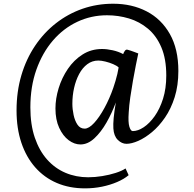

<svg xmlns="http://www.w3.org/2000/svg" viewBox="-20 -782 1065 1056"><path d="M71 -174.5Q71 -278 97.5 -367.8Q124 -457.5 172.8 -530Q221.5 -602.5 287.8 -654.2Q354 -706 433.8 -733.8Q513.5 -761.5 602.5 -761.5Q705.5 -761.5 786.5 -719.5Q867.5 -677.5 914.2 -595Q961 -512.5 961 -391.5Q961 -312 940.8 -247.8Q920.5 -183.5 887.5 -135.5Q854.5 -87.5 816 -55.5Q777.5 -23.5 740.5 -7.2Q703.5 9 675.5 9Q650 9 628 -12.5Q606 -34 603.5 -76Q602 -98 605.2 -133Q608.5 -168 617 -218.5Q596 -161 565.8 -108Q535.5 -55 499 -21.2Q462.5 12.5 422.5 12.5Q389 12.5 357.5 -11Q326 -34.5 305.5 -79Q285 -123.5 285 -185.5Q285 -239.5 302.5 -296.8Q320 -354 353.2 -403Q386.5 -452 434 -482.2Q481.5 -512.5 541.5 -512.5Q568 -512.5 599.8 -505.5Q631.5 -498.5 657.5 -484.5Q660.5 -494 666.8 -502.5Q673 -511 681.5 -508.5Q690.5 -506.5 699.5 -503.2Q708.5 -500 718.8 -496.2Q729 -492.5 740.5 -488Q735 -463 727.2 -423.5Q719.5 -384 711.2 -338Q703 -292 696.5 -246.5Q690 -201 688 -164Q684 -109.5 691.5 -85.2Q699 -61 710 -61Q738.5 -61 770.5 -82.2Q802.5 -103.5 830.8 -143.2Q859 -183 876.8 -239.2Q894.5 -295.5 894.5 -366.5Q894.5 -458 867.5 -521.5Q840.5 -585 794 -624Q747.5 -663 689.2 -680.5Q631 -698 568.5 -698Q481.5 -698 405 -662Q328.5 -626 270.8 -558.8Q213 -491.5 180 -398.5Q147 -305.5 147 -191.5Q147 -96.5 171.5 -24.8Q196 47 239.2 95.5Q282.5 144 340.2 168.5Q398 193 465 193Q502.5 193 542.2 186.5Q582 180 616.2 169Q650.5 158 670.5 144.5L687.5 181.5Q662 203 624 219.2Q586 235.5 540.8 244.8Q495.5 254 447.5 254Q361.5 254 292.2 224.2Q223 194.5 173.5 138.2Q124 82 97.5 3Q71 -76 71 -174.5ZM378 -211.5Q378 -181.5 384.8 -149.8Q391.5 -118 406.2 -96.2Q421 -74.5 445.5 -74.5Q469 -74.5 497.8 -105.8Q526.5 -137 554.5 -188.2Q582.5 -239.5 603 -298.5Q609.5 -317 615.2 -336.8Q621 -356.5 625.5 -375.5Q630 -394.5 632.5 -411Q623 -420.5 602.5 -429.2Q582 -438 559.5 -443.5Q537 -449 521 -449Q487 -449 460.2 -429Q433.5 -409 415.2 -374.8Q397 -340.5 387.5 -298.2Q378 -256 378 -211.5Z"/></svg>

Font: Merriweather 28pt Medium
Style: Regular
Weight: 500
Version: Version 2.100